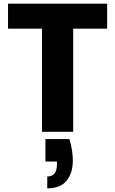

<svg xmlns="http://www.w3.org/2000/svg" viewBox="-20 -722 631 1052"><path d="M360 40Q370 72 374.5 101.5Q379 131 379 158Q379 226 345 268Q311 310 239 310V245Q292 245 292 179V163H229V40ZM24 -702H567V-565H381V0H210V-565H24Z"/></svg>

Font: SVN-Poppins
Style: Bold
Weight: 700
Designer: Ninad Kale (Devanagari), Jonny Pinhorn (Latin)
Foundry: Indian Type Foundry
Version: Version 3.200;PS 1.000;hotconv 16.6.54;makeotf.lib2.5.65590